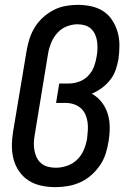

<svg xmlns="http://www.w3.org/2000/svg" viewBox="-20 -763 540 791"><path d="M209 8Q179 8 150.5 2Q122 -4 99 -18.5Q76 -33 60 -55.5Q44 -78 36.5 -105Q29 -132 29 -161.5Q29 -191 34 -221L90 -556Q94 -580 102 -604.5Q110 -629 124 -651.5Q138 -674 158 -692Q178 -710 201.5 -722Q225 -734 250.5 -738.5Q276 -743 300 -743Q329 -743 356.5 -737Q384 -731 406 -716.5Q428 -702 442.5 -679.5Q457 -657 464.5 -631Q472 -605 472 -576.5Q472 -548 468 -519Q464 -497 456.5 -475Q449 -453 434 -434Q419 -415 399.5 -400.5Q380 -386 358 -377Q382 -364 399 -342Q416 -320 424 -293.5Q432 -267 432 -237.5Q432 -208 427 -179Q423 -154 415 -129Q407 -104 391.5 -81.5Q376 -59 355.5 -41Q335 -23 310.5 -12Q286 -1 260 3.5Q234 8 209 8ZM210 -72Q233 -72 256.5 -80Q280 -88 298 -105.5Q316 -123 325.5 -146Q335 -169 339 -193Q341 -210 342 -227.5Q343 -245 340.5 -261.5Q338 -278 331 -293Q324 -308 311.5 -318.5Q299 -329 283 -334Q267 -339 250 -339H211L224 -419H263Q284 -419 305.5 -426.5Q327 -434 343 -450.5Q359 -467 367 -488Q375 -509 378 -530Q381 -545 381.5 -561Q382 -577 380 -592Q378 -607 372 -620.5Q366 -634 355.5 -644Q345 -654 330 -658.5Q315 -663 300 -663Q277 -663 254.5 -654Q232 -645 216 -627Q200 -609 191 -587Q182 -565 178 -542L123 -207Q120 -191 119.5 -174.5Q119 -158 122 -142.5Q125 -127 131.5 -113.5Q138 -100 150 -90Q162 -80 177.5 -76Q193 -72 210 -72Z"/></svg>

Font: Iosevka Medium Oblique
Style: Regular
Weight: 500
Italic angle: -9°
Monospace: yes
Designer: Belleve Invis
Foundry: Belleve Invis
Version: Version 32.5.0; ttfautohint (v1.8.4)